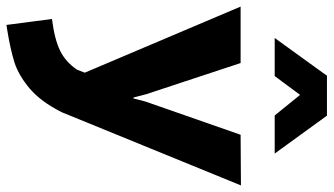

<svg xmlns="http://www.w3.org/2000/svg" viewBox="-237 -543 1013 583"><g transform="rotate(90 269.5 -251.5)"><path d="M35.6 97.2Q97.7 89.4 132.3 72.3Q167 55.2 189.9 20.5L198.7 -2.4L-2 -475.6H169.4L264.2 -188.5L273.9 -150.4H276.9L286.6 -187.5L387.2 -475.6L541 -476.6L318.8 67.4Q286.6 131.3 246.6 165Q206.5 198.7 167.2 211.2Q127.9 223.6 66.9 233.4L53.7 235.4ZM208 -737.8H329.1L444.3 -579.1H328.6L266.1 -656.2L209 -579.1H93.3Z"/></g></svg>

Font: DavidDev Light
Style: Regular
Weight: 300
Designer: David.dev
Foundry: David.dev
Version: Version 1.001;FEAKit 1.0